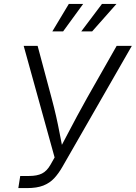

<svg xmlns="http://www.w3.org/2000/svg" viewBox="-20 -962 694 982"><path d="M73.7 0 83.5 -62H129.4Q169.4 -62 194.6 -74.5Q219.7 -86.9 238.3 -119.6L259.3 -156.7L101.1 -727.5H172.4L243.2 -462.9Q256.8 -412.6 266.8 -368.2Q276.9 -323.7 284.9 -281.2Q293 -238.8 301.8 -194.8H282.7Q306.2 -238.8 328.1 -281Q350.1 -323.2 374 -367.7Q397.9 -412.1 426.3 -462.9L576.7 -727.5H654.3L299.3 -108.9Q279.8 -74.7 257.1 -50.3Q234.4 -25.9 201.4 -12.9Q168.5 0 118.2 0ZM302.7 -801.3H247.6L332 -941.9H405.3ZM451.2 -801.3H395.5L501.5 -941.9H575.7Z"/></svg>

Font: Inter 16pt Light
Style: Italic
Weight: 300
Italic angle: -9.3988°
Version: Version 4.001;git-66647c0bb